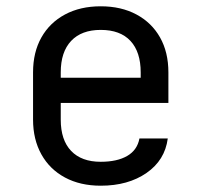

<svg xmlns="http://www.w3.org/2000/svg" viewBox="-20 -580 640 610"><path d="M300 10Q235 10 186.5 -16Q138 -42 111.5 -89.5Q85 -137 85 -200V-350Q85 -414 111.5 -461Q138 -508 186.5 -534Q235 -560 300 -560Q365 -560 413.5 -534Q462 -508 488.5 -461Q515 -414 515 -350V-253H173V-200Q173 -135 206 -100.5Q239 -66 300 -66Q352 -66 384 -84.5Q416 -103 423 -140H513Q504 -71 445.5 -30.5Q387 10 300 10ZM173 -333H427V-350Q427 -415 394.5 -450Q362 -485 300 -485Q239 -485 206 -450Q173 -415 173 -350Z"/></svg>

Font: Tiny
Style: Regular
Weight: 400
Designer: Philipp Nurullin, Konstantin Bulenkov
Foundry: JetBrains
Version: Version 2.251; ttfautohint (v1.8.4.7-5d5b)